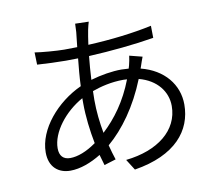

<svg xmlns="http://www.w3.org/2000/svg" viewBox="-89 -896 1177 1047"><g transform="rotate(-10 500.0 -372.0)"><path d="M618 -444C574 -329 511 -244 441 -179C430 -238 423 -301 423 -364L424 -413C471 -430 531 -445 597 -445ZM723 -551 652 -569C650 -554 646 -531 642 -517L637 -500L597 -502C546 -502 484 -492 426 -475C428 -520 432 -564 436 -605C558 -611 691 -624 798 -642L797 -709C695 -687 572 -672 443 -666C447 -698 452 -725 456 -747C459 -760 463 -778 467 -790L392 -792C392 -780 391 -763 390 -746L381 -664L309 -663C269 -663 182 -670 147 -676L149 -608C189 -605 267 -602 308 -602L375 -603C370 -555 365 -503 363 -451C227 -389 112 -257 112 -128C112 -46 163 -7 228 -7C283 -7 344 -30 399 -64L416 -5L481 -25C473 -50 464 -78 457 -107C543 -180 624 -292 681 -435C780 -409 833 -338 833 -259C833 -124 715 -31 537 -12L575 48C805 11 902 -111 902 -255C902 -365 828 -457 701 -489L705 -500C710 -515 718 -539 723 -551ZM360 -385V-358C360 -284 370 -203 384 -132C331 -94 280 -75 239 -75C201 -75 180 -97 180 -139C180 -227 259 -329 360 -385Z"/></g></svg>

Font: ChiuKong Gothic CL Normal
Style: Regular
Weight: 350
Designer: Ryoko NISHIZUKA 西塚涼子 (kana, bopomofo & ideographs); Paul D. Hunt (Latin, Greek & Cyrillic); Sandoll Communications 산돌커뮤니
Foundry: Adobe
Version: Version 1.300